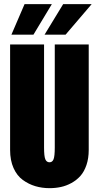

<svg xmlns="http://www.w3.org/2000/svg" viewBox="-20 -920 490 950"><path d="M36.5 -748.5 101.5 -899.5H236.5L145.5 -748.5ZM200.5 -748.5 292.5 -899.5H433.5L304.5 -748.5ZM225 11Q188 11 155 1.2Q122 -8.5 93 -29.5Q64 -50.5 47 -88.5Q30 -126.5 30 -178V-700H198V-190Q198 -147 204.2 -132Q210.5 -117 225 -117Q239 -117 245 -132Q251 -147 251 -190V-700H419V-178Q419 -136.5 407.8 -103.5Q396.5 -70.5 377.8 -49.5Q359 -28.5 333.5 -14.5Q308 -0.5 281.2 5.2Q254.5 11 225 11Z"/></svg>

Font: League Mono Condensed ExtraBold
Style: Regular
Weight: 800
Width: 1
Designer: Tyler Finck
Foundry: The League of Moveable Type / Tyler Finck
Version: Version 2.210